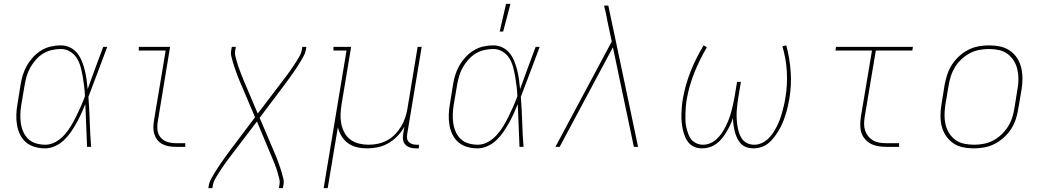

<svg xmlns="http://www.w3.org/2000/svg" viewBox="-20 -764 5440 999"><path d="M215 8Q187 8 161 0.5Q135 -7 115.5 -23.5Q96 -40 84.5 -63.5Q73 -87 68.5 -113.5Q64 -140 65 -168Q66 -196 71 -223L87 -323Q91 -349 99 -374.5Q107 -400 120.5 -423.5Q134 -447 153 -467.5Q172 -488 195 -502Q218 -516 244.5 -522Q271 -528 296 -528Q322 -528 344.5 -517Q367 -506 382 -487Q397 -468 406 -445.5Q415 -423 421 -399Q427 -375 430.5 -350Q434 -325 436 -300Q456 -355 476 -410Q496 -465 517 -520H538Q513 -455 489 -389.5Q465 -324 440 -260Q445 -195 447 -130Q449 -65 454 0H433Q430 -55 428.5 -110.5Q427 -166 424 -222Q414 -197 402.5 -172Q391 -147 377.5 -123Q364 -99 348.5 -76.5Q333 -54 312.5 -34.5Q292 -15 266 -3.5Q240 8 215 8ZM216 -11Q243 -11 268.5 -25Q294 -39 314 -61Q334 -83 349 -108Q364 -133 376.5 -158.5Q389 -184 400.5 -210Q412 -236 422 -263Q421 -289 418 -314.5Q415 -340 410.5 -365.5Q406 -391 399.5 -415.5Q393 -440 380 -461Q367 -482 345 -495.5Q323 -509 297 -509Q273 -509 249 -503.5Q225 -498 204 -485Q183 -472 166 -452.5Q149 -433 137 -411.5Q125 -390 118.5 -367Q112 -344 108 -320L91 -220Q87 -196 86 -171Q85 -146 88.5 -122.5Q92 -99 101.5 -77.5Q111 -56 127.5 -40.5Q144 -25 167.5 -18Q191 -11 216 -11Z M894 0Q876 0 858.5 -3Q841 -6 825.5 -14Q810 -22 799.5 -35Q789 -48 783.5 -64.5Q778 -81 778 -99Q778 -117 781 -136L842 -501H702V-520H865L801 -132Q797 -110 799.5 -87.5Q802 -65 815.5 -49Q829 -33 850 -26Q871 -19 894 -19H944V0Z M1064 215 1067 197Q1070 181 1078.5 166.5Q1087 152 1095 138Q1103 124 1112.5 110Q1122 96 1131 82.5Q1140 69 1150 55.5Q1160 42 1170 28L1307 -154L1230 -335Q1224 -348 1219 -361.5Q1214 -375 1209 -388.5Q1204 -402 1199.5 -415.5Q1195 -429 1191 -443Q1187 -457 1183.5 -471.5Q1180 -486 1183 -502L1186 -520H1207L1204 -502Q1201 -487 1204.5 -473Q1208 -459 1211.5 -446Q1215 -433 1219.5 -419.5Q1224 -406 1229 -393.5Q1234 -381 1239 -368Q1244 -355 1249 -343L1321 -173L1452 -345Q1461 -357 1470.5 -369.5Q1480 -382 1489 -395Q1498 -408 1506.5 -420.5Q1515 -433 1523.5 -446.5Q1532 -460 1539.5 -473.5Q1547 -487 1550 -502L1553 -520H1574L1571 -502Q1568 -486 1559.5 -471.5Q1551 -457 1543 -443Q1535 -429 1525.5 -415Q1516 -401 1507 -387.5Q1498 -374 1488 -360.5Q1478 -347 1468 -333L1331 -151L1408 30Q1414 43 1419 56.5Q1424 70 1429 83.5Q1434 97 1438.5 110.5Q1443 124 1447 138Q1451 152 1454.5 166.5Q1458 181 1455 197L1452 215H1431L1434 197Q1437 182 1433.5 168Q1430 154 1426.5 141Q1423 128 1418.5 114.5Q1414 101 1409 88.5Q1404 76 1398.5 63Q1393 50 1388 38L1317 -132L1186 40Q1177 52 1167.5 64.5Q1158 77 1149 90Q1140 103 1131.5 115.5Q1123 128 1114.5 141.5Q1106 155 1098.5 168.5Q1091 182 1088 197L1085 215Z M1664 215 1783 -501H1715V-520H1807L1757 -220Q1753 -194 1752 -168.5Q1751 -143 1756 -119Q1761 -95 1772.5 -73.5Q1784 -52 1803.5 -37.5Q1823 -23 1847.5 -17Q1872 -11 1898 -11Q1922 -11 1946 -16Q1970 -21 1993 -33Q2016 -45 2034.5 -64Q2053 -83 2066.5 -105Q2080 -127 2088 -151Q2096 -175 2100 -199L2153 -520H2174L2099 -68Q2097 -57 2098 -45.5Q2099 -34 2106.5 -26Q2114 -18 2124.5 -14.5Q2135 -11 2147 -11H2160L2159 8H2143Q2127 8 2113 3.5Q2099 -1 2089 -11.5Q2079 -22 2077 -37.5Q2075 -53 2078 -68L2084 -105Q2070 -79 2048.5 -56.5Q2027 -34 2001 -19Q1975 -4 1946.5 2Q1918 8 1891 8Q1863 8 1837.5 2Q1812 -4 1791.5 -18.5Q1771 -33 1757.5 -55Q1744 -77 1738 -102L1685 215Z M2465 8Q2437 8 2411 0.5Q2385 -7 2365.5 -23.5Q2346 -40 2334.5 -63.5Q2323 -87 2318.5 -113.5Q2314 -140 2315 -168Q2316 -196 2321 -223L2337 -323Q2341 -349 2349 -374.5Q2357 -400 2370.5 -423.5Q2384 -447 2403 -467.5Q2422 -488 2445 -502Q2468 -516 2494.5 -522Q2521 -528 2546 -528Q2572 -528 2594.5 -517Q2617 -506 2632 -487Q2647 -468 2656 -445.5Q2665 -423 2671 -399Q2677 -375 2680.5 -350Q2684 -325 2686 -300Q2706 -355 2726 -410Q2746 -465 2767 -520H2788Q2763 -455 2739 -389.5Q2715 -324 2690 -260Q2695 -195 2697 -130Q2699 -65 2704 0H2683Q2680 -55 2678.5 -110.5Q2677 -166 2674 -222Q2664 -197 2652.5 -172Q2641 -147 2627.5 -123Q2614 -99 2598.5 -76.5Q2583 -54 2562.5 -34.5Q2542 -15 2516 -3.5Q2490 8 2465 8ZM2466 -11Q2493 -11 2518.5 -25Q2544 -39 2564 -61Q2584 -83 2599 -108Q2614 -133 2626.5 -158.5Q2639 -184 2650.5 -210Q2662 -236 2672 -263Q2671 -289 2668 -314.5Q2665 -340 2660.5 -365.5Q2656 -391 2649.5 -415.5Q2643 -440 2630 -461Q2617 -482 2595 -495.5Q2573 -509 2547 -509Q2523 -509 2499 -503.5Q2475 -498 2454 -485Q2433 -472 2416 -452.5Q2399 -433 2387 -411.5Q2375 -390 2368.5 -367Q2362 -344 2358 -320L2341 -220Q2337 -196 2336 -171Q2335 -146 2338.5 -122.5Q2342 -99 2351.5 -77.5Q2361 -56 2377.5 -40.5Q2394 -25 2417.5 -18Q2441 -11 2466 -11ZM2580 -600 2613 -744H2636L2598 -600Z M2870 0 3163 -548 3140 -656Q3137 -676 3132.5 -695.5Q3128 -715 3123 -735H3145L3180 -570L3300 0H3278L3169 -518L2892 0Z M3900 8Q3881 8 3864 2Q3847 -4 3835 -16.5Q3823 -29 3815.5 -45Q3808 -61 3803.5 -78.5Q3799 -96 3796.5 -114Q3794 -132 3794 -151Q3788 -132 3779.5 -114Q3771 -96 3760.5 -78.5Q3750 -61 3737.5 -45Q3725 -29 3708 -16.5Q3691 -4 3672 2Q3653 8 3634 8Q3613 8 3595 1Q3577 -6 3564.5 -20Q3552 -34 3544.5 -52Q3537 -70 3533 -89Q3529 -108 3527 -127.5Q3525 -147 3525.5 -167.5Q3526 -188 3527.5 -208Q3529 -228 3533 -249Q3545 -321 3573 -391.5Q3601 -462 3641 -528L3658 -518Q3620 -454 3592.5 -385Q3565 -316 3553 -246Q3550 -228 3548.5 -209.5Q3547 -191 3546.5 -173Q3546 -155 3546.5 -137Q3547 -119 3551 -102Q3555 -85 3560.5 -68.5Q3566 -52 3576.5 -39Q3587 -26 3603.5 -18.5Q3620 -11 3638 -11Q3657 -11 3676 -19Q3695 -27 3710 -41.5Q3725 -56 3736.5 -73Q3748 -90 3757 -108.5Q3766 -127 3773 -145.5Q3780 -164 3785 -183.5Q3790 -203 3794.5 -222Q3799 -241 3802 -260L3815 -338H3835L3822 -260Q3819 -241 3816.5 -222Q3814 -203 3813 -184Q3812 -165 3813 -146Q3814 -127 3817 -108.5Q3820 -90 3825.5 -73Q3831 -56 3841 -41.5Q3851 -27 3868 -19Q3885 -11 3904 -11Q3923 -11 3941 -18.5Q3959 -26 3974.5 -40Q3990 -54 4001 -70.5Q4012 -87 4021 -104.5Q4030 -122 4037 -140.5Q4044 -159 4049 -177.5Q4054 -196 4058.5 -214.5Q4063 -233 4066 -252Q4078 -322 4074 -390.5Q4070 -459 4051 -523L4071 -528Q4089 -462 4094 -391.5Q4099 -321 4087 -249Q4083 -228 4078.5 -208Q4074 -188 4067.5 -167.5Q4061 -147 4053 -127.5Q4045 -108 4034 -89Q4023 -70 4009.5 -52Q3996 -34 3979.5 -20Q3963 -6 3942 1Q3921 8 3900 8Z M4590 0Q4569 0 4548.5 -3.5Q4528 -7 4511 -16Q4494 -25 4481 -40Q4468 -55 4462 -73.5Q4456 -92 4456 -113Q4456 -134 4459 -155L4517 -501H4327L4330 -520H4730L4727 -501H4537L4479 -155Q4476 -137 4476 -119Q4476 -101 4481.5 -84.5Q4487 -68 4497.5 -55Q4508 -42 4522.5 -33.5Q4537 -25 4554.5 -22Q4572 -19 4590 -19H4658V0Z M5047 8Q5017 8 4989 2Q4961 -4 4939 -19.5Q4917 -35 4901.5 -58Q4886 -81 4879.5 -108.5Q4873 -136 4873.5 -165Q4874 -194 4879 -223L4895 -323Q4900 -350 4909 -377Q4918 -404 4933.5 -428Q4949 -452 4971 -472Q4993 -492 5018.5 -505Q5044 -518 5072 -523Q5100 -528 5126 -528Q5156 -528 5184 -522Q5212 -516 5234.5 -500.5Q5257 -485 5272 -462Q5287 -439 5293.5 -411.5Q5300 -384 5300 -355Q5300 -326 5295 -297L5278 -197Q5274 -170 5265 -143Q5256 -116 5240.5 -92Q5225 -68 5202.5 -48Q5180 -28 5154.5 -15Q5129 -2 5101 3Q5073 8 5047 8ZM5048 -11Q5072 -11 5097 -15.5Q5122 -20 5145.5 -32Q5169 -44 5189 -62.5Q5209 -81 5223.5 -103.5Q5238 -126 5246 -150.5Q5254 -175 5258 -200L5274 -300Q5279 -326 5279 -352Q5279 -378 5273.5 -402.5Q5268 -427 5255 -448Q5242 -469 5222.5 -483.5Q5203 -498 5178 -503.5Q5153 -509 5126 -509Q5102 -509 5076.5 -504.5Q5051 -500 5028 -488Q5005 -476 4984.5 -457.5Q4964 -439 4950 -416.5Q4936 -394 4928 -369.5Q4920 -345 4916 -320L4899 -220Q4895 -194 4894.5 -168Q4894 -142 4899.5 -117.5Q4905 -93 4918 -72Q4931 -51 4950.5 -36.5Q4970 -22 4995.5 -16.5Q5021 -11 5048 -11Z"/></svg>

Font: Iosevka Etoile Thin
Style: Italic
Weight: 100
Italic angle: -9°
Designer: Belleve Invis
Foundry: Belleve Invis
Version: Version 22.1.2; ttfautohint (v1.8.4)